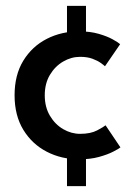

<svg xmlns="http://www.w3.org/2000/svg" viewBox="-20 -529 458 652"><path d="M207.5 -509H272V-395H207.5ZM207.5 -10.5H272V103H207.5ZM252 -74.5Q287.5 -74.5 309.8 -86.2Q332 -98 338.5 -103.5L389 -28.5Q383 -23.5 364 -13.8Q345 -4 315.8 4Q286.5 12 249.5 12Q188.5 12 138.8 -13.8Q89 -39.5 59.2 -88.2Q29.5 -137 29.5 -205.5Q29.5 -274.5 59.2 -323Q89 -371.5 138.8 -397Q188.5 -422.5 249.5 -422.5Q286 -422.5 314.8 -414.2Q343.5 -406 362.5 -395.5Q381.5 -385 388 -379L336.5 -304Q333 -307.5 322.2 -315.2Q311.5 -323 294 -329.5Q276.5 -336 252 -336Q222 -336 194.5 -320Q167 -304 149.5 -274.8Q132 -245.5 132 -205.5Q132 -165.5 149.5 -136Q167 -106.5 194.5 -90.5Q222 -74.5 252 -74.5Z"/></svg>

Font: League Spartan Medium
Style: Regular
Weight: 500
Foundry: The League of Moveable Type
Version: Version 2.002